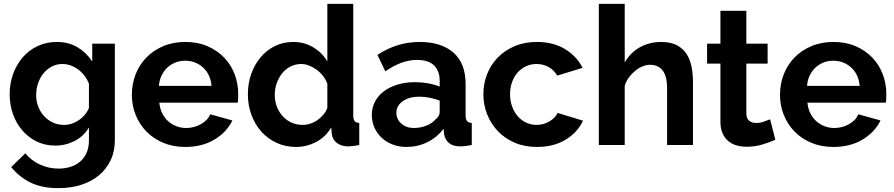

<svg xmlns="http://www.w3.org/2000/svg" viewBox="-20 -750 4625 993"><path d="M266 3Q213 3 170 -18Q127 -39 95.5 -75.5Q64 -112 47 -160Q30 -208 30 -262Q30 -319 48 -368Q66 -417 98 -454Q130 -491 175 -512Q220 -533 274 -533Q335 -533 381 -505.5Q427 -478 457 -432V-524H574V-25Q574 33 552 79Q530 125 491.5 157Q453 189 399.5 206Q346 223 283 223Q197 223 138.5 194.5Q80 166 38 114L111 43Q141 80 186.5 101Q232 122 283 122Q314 122 342.5 113.5Q371 105 393 87Q415 69 427.5 41Q440 13 440 -25V-91Q414 -46 367 -21.5Q320 3 266 3ZM311 -104Q333 -104 353 -111Q373 -118 390 -130Q407 -142 420 -158Q433 -174 440 -192V-317Q422 -363 383.5 -391Q345 -419 303 -419Q272 -419 247 -405.5Q222 -392 204 -369.5Q186 -347 176.5 -318Q167 -289 167 -258Q167 -226 178 -198Q189 -170 208.5 -149Q228 -128 254 -116Q280 -104 311 -104Z M938 10Q875 10 824 -11.5Q773 -33 737 -70Q701 -107 681.5 -156Q662 -205 662 -259Q662 -315 681 -364.5Q700 -414 736 -451.5Q772 -489 823.5 -511Q875 -533 939 -533Q1003 -533 1053.5 -511Q1104 -489 1139.5 -452Q1175 -415 1193.5 -366Q1212 -317 1212 -264Q1212 -251 1211.5 -239Q1211 -227 1209 -219H804Q807 -188 819 -164Q831 -140 850 -123Q869 -106 893 -97Q917 -88 943 -88Q983 -88 1018.5 -107.5Q1054 -127 1067 -159L1182 -127Q1153 -67 1089.5 -28.5Q1026 10 938 10ZM1074 -306Q1069 -365 1030.5 -400.5Q992 -436 937 -436Q910 -436 886.5 -426.5Q863 -417 845 -400Q827 -383 815.5 -359Q804 -335 802 -306Z M1511 10Q1457 10 1411 -11Q1365 -32 1332 -69Q1299 -106 1280.5 -155.5Q1262 -205 1262 -262Q1262 -319 1279.5 -368Q1297 -417 1328 -454Q1359 -491 1402 -512Q1445 -533 1496 -533Q1554 -533 1600.5 -505Q1647 -477 1673 -432V-730H1807V-154Q1807 -133 1814 -124Q1821 -115 1838 -114V0Q1803 7 1781 7Q1745 7 1722 -11Q1699 -29 1696 -58L1693 -91Q1664 -41 1614.5 -15.5Q1565 10 1511 10ZM1546 -104Q1565 -104 1585 -110.5Q1605 -117 1622 -129Q1639 -141 1652.5 -157Q1666 -173 1673 -192V-317Q1665 -339 1650.5 -357.5Q1636 -376 1617.5 -389.5Q1599 -403 1578.5 -411Q1558 -419 1538 -419Q1508 -419 1482.5 -406Q1457 -393 1439 -370.5Q1421 -348 1411 -319Q1401 -290 1401 -259Q1401 -226 1412 -198Q1423 -170 1442 -149Q1461 -128 1487.5 -116Q1514 -104 1546 -104Z M2082 10Q2044 10 2011 -2.5Q1978 -15 1954 -37.5Q1930 -60 1916.5 -90Q1903 -120 1903 -156Q1903 -193 1919.5 -224.5Q1936 -256 1965.5 -278Q1995 -300 2036 -312.5Q2077 -325 2126 -325Q2161 -325 2194.5 -319Q2228 -313 2254 -302V-332Q2254 -384 2224.5 -412Q2195 -440 2137 -440Q2095 -440 2055 -425Q2015 -410 1973 -381L1932 -466Q2033 -533 2150 -533Q2263 -533 2325.5 -477.5Q2388 -422 2388 -317V-154Q2388 -133 2395.5 -124Q2403 -115 2420 -114V0Q2386 7 2361 7Q2323 7 2302.5 -10Q2282 -27 2277 -55L2274 -84Q2239 -38 2189 -14Q2139 10 2082 10ZM2120 -88Q2154 -88 2184.5 -100Q2215 -112 2232 -132Q2254 -149 2254 -170V-230Q2230 -239 2202 -244.5Q2174 -250 2148 -250Q2096 -250 2063 -226.5Q2030 -203 2030 -167Q2030 -133 2056 -110.5Q2082 -88 2120 -88Z M2480 -262Q2480 -317 2499 -366Q2518 -415 2554 -452Q2590 -489 2641 -511Q2692 -533 2756 -533Q2842 -533 2902.5 -496Q2963 -459 2993 -399L2862 -359Q2845 -388 2817 -403.5Q2789 -419 2755 -419Q2726 -419 2701 -407.5Q2676 -396 2657.5 -375.5Q2639 -355 2628.5 -326Q2618 -297 2618 -262Q2618 -227 2629 -198Q2640 -169 2658.5 -148Q2677 -127 2702 -115.5Q2727 -104 2755 -104Q2791 -104 2821.5 -122Q2852 -140 2864 -166L2995 -126Q2968 -66 2906 -28Q2844 10 2757 10Q2693 10 2642 -12Q2591 -34 2555 -71.5Q2519 -109 2499.5 -158.5Q2480 -208 2480 -262Z M3564 0H3430V-294Q3430 -356 3407 -385.5Q3384 -415 3342 -415Q3324 -415 3304 -407Q3284 -399 3266 -384.5Q3248 -370 3233 -350Q3218 -330 3211 -306V0H3077V-730H3211V-427Q3240 -478 3289.5 -505.5Q3339 -533 3399 -533Q3450 -533 3482 -515.5Q3514 -498 3532 -469Q3550 -440 3557 -403Q3564 -366 3564 -327Z M3990 -27Q3963 -15 3924 -3Q3885 9 3842 9Q3814 9 3789.5 2Q3765 -5 3746.5 -20.5Q3728 -36 3717 -60.5Q3706 -85 3706 -120V-421H3637V-524H3706V-694H3840V-524H3950V-421H3840V-165Q3840 -137 3854.5 -125.5Q3869 -114 3890 -114Q3911 -114 3931 -121Q3951 -128 3963 -133Z M4290 10Q4227 10 4176 -11.5Q4125 -33 4089 -70Q4053 -107 4033.5 -156Q4014 -205 4014 -259Q4014 -315 4033 -364.5Q4052 -414 4088 -451.5Q4124 -489 4175.5 -511Q4227 -533 4291 -533Q4355 -533 4405.5 -511Q4456 -489 4491.5 -452Q4527 -415 4545.5 -366Q4564 -317 4564 -264Q4564 -251 4563.5 -239Q4563 -227 4561 -219H4156Q4159 -188 4171 -164Q4183 -140 4202 -123Q4221 -106 4245 -97Q4269 -88 4295 -88Q4335 -88 4370.5 -107.5Q4406 -127 4419 -159L4534 -127Q4505 -67 4441.5 -28.5Q4378 10 4290 10ZM4426 -306Q4421 -365 4382.5 -400.5Q4344 -436 4289 -436Q4262 -436 4238.5 -426.5Q4215 -417 4197 -400Q4179 -383 4167.5 -359Q4156 -335 4154 -306Z"/></svg>

Font: PTCRaleway
Style: Bold
Weight: 700
Designer: Matt McInerney, Pablo Impallari, Rodrigo Fuenzalida
Foundry: Matt McInerney, Pablo Impallari, Rodrigo Fuenzalida
Version: Version 3.000g; ttfautohint (v1.5) -l 8 -r 28 -G 28 -x 14 -D